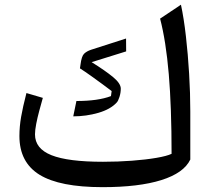

<svg xmlns="http://www.w3.org/2000/svg" viewBox="-20 -773 881 801"><path d="M773.9 -107.4Q747.1 -51.3 653.1 -21.7Q559.1 7.8 407.7 7.8Q229 7.8 145 -43.9Q61 -95.7 61 -205.6Q61 -244.6 68.1 -285.6Q75.2 -326.7 90.3 -384.8L158.7 -364.7Q151.9 -340.3 144 -311.5Q136.2 -282.7 131.1 -256.3Q126 -230 126 -212.4Q126 -152.8 194.8 -125.5Q263.7 -98.1 409.7 -98.1Q472.2 -98.1 530.5 -102.5Q588.9 -106.9 632.8 -114.5Q676.8 -122.1 695.8 -131.3Q695.8 -326.7 684.1 -463.9Q672.4 -601.1 647.9 -695.3L734.9 -753.4Q747.1 -696.8 755.6 -621.8Q764.2 -546.9 769 -465.6Q773.9 -384.3 773.9 -308.1ZM505.9 -612.3 506.3 -558.6 362.3 -513.7Q418.9 -478.5 451.4 -451.7Q483.9 -424.8 483.9 -403.3Q483.9 -386.2 478.5 -368.9Q473.1 -351.6 466.8 -345.2Q440.9 -316.9 390.1 -302.2Q339.4 -287.6 285.6 -287.6L298.8 -351.6Q389.2 -351.6 442.9 -372.1L445.8 -393.1Q431.6 -404.3 408.4 -421.1Q385.3 -438 360.1 -456.1Q335 -474.1 313.5 -487.8L315.9 -503.9Q320.3 -538.6 330.8 -548.8Q341.3 -559.1 359.9 -565.4Z"/></svg>

Font: Pinar-DS2-FD Medium
Style: Regular
Weight: 500
Designer: Amin Abedi
Version: Version 3.000